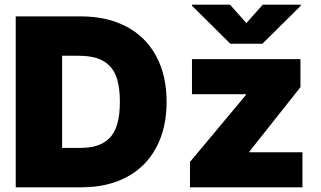

<svg xmlns="http://www.w3.org/2000/svg" viewBox="-20 -797 1365 817"><path d="M326.7 0H46.9V-727.3H323.9Q435.4 -727.3 517.8 -683.9Q600.1 -640.6 644.5 -558.4Q688.9 -476.2 688.9 -363.6Q688.9 -251.1 644.7 -168.9Q600.5 -86.6 518.8 -43.3Q437.1 0 326.7 0ZM788.4 0V-108L1027 -393.5V-396.3H796.9V-545.5H1258.5V-426.1L1041.2 -152V-149.1H1267V0ZM244.3 -167.6H319.6Q361.9 -167.6 392 -177Q422.2 -186.4 445 -208.5Q467.7 -230.5 478.9 -269Q490.1 -307.5 490.1 -363.6Q490.1 -419.7 478.9 -458.3Q467.7 -496.8 444.4 -518.8Q421.2 -540.8 389.7 -550.2Q358.3 -559.7 313.9 -559.7H244.3ZM958.8 -777 1028.4 -698.9 1098 -777H1259.9V-772.7L1096.6 -610.8H960.2L796.9 -772.7V-777Z"/></svg>

Font: Karasuma Gothic
Style: Black
Weight: 900
Designer: Rasmus Andersson / Ryoko Nishizuka
Foundry: Genbu
Version: Version 1.00